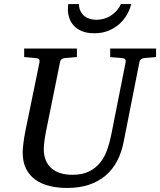

<svg xmlns="http://www.w3.org/2000/svg" viewBox="-20 -910 789 946"><path d="M690.9 -624Q682.1 -623 675.3 -618.4Q668.5 -613.8 667 -604L589.8 -213.9Q579.6 -159.7 557.1 -116.9Q534.7 -74.2 499.8 -44.7Q464.8 -15.1 417.7 0.5Q370.6 16.1 311 16.1Q264.6 16.1 224.9 6.6Q185.1 -2.9 155.3 -23.9Q125.5 -44.9 108.6 -78.1Q91.8 -111.3 91.8 -159.2Q91.8 -174.3 95 -201.7Q98.1 -229 105 -264.2L174.8 -604Q176.3 -612.3 172.4 -617.7Q168.5 -623 154.8 -624L99.1 -628.9V-670.9H358.9V-628.9L299.8 -624Q291 -623 284.2 -618.4Q277.3 -613.8 275.9 -604L207 -264.2Q201.2 -234.9 198.5 -211.7Q195.8 -188.5 195.8 -174.8Q195.8 -143.1 205.8 -119.6Q215.8 -96.2 234.1 -80.3Q252.4 -64.5 278.6 -56.6Q304.7 -48.8 336.9 -48.8Q385.7 -48.8 418.7 -65.2Q451.7 -81.5 473.6 -108.9Q495.6 -136.2 508.3 -172.6Q521 -209 528.8 -249L599.1 -604Q600.6 -612.3 596.7 -617.7Q592.8 -623 579.1 -624L522.9 -628.9V-670.9H749V-628.9ZM626.5 -890.1Q620.6 -864.7 606.2 -839.1Q591.8 -813.5 569.1 -792.7Q546.4 -772 515.4 -759Q484.4 -746.1 444.8 -746.1Q409.2 -746.1 384.3 -756.3Q359.4 -766.6 344 -783.2Q328.6 -799.8 321.5 -820.8Q314.5 -841.8 314.5 -863.3Q314.5 -869.1 314.9 -876Q315.4 -882.8 316.4 -890.1H368.7Q369.6 -868.2 377.7 -853.3Q385.7 -838.4 397.9 -829.3Q410.2 -820.3 425 -816.4Q439.9 -812.5 454.6 -812.5Q469.7 -812.5 487.1 -816.4Q504.4 -820.3 520.8 -829.6Q537.1 -838.9 551.5 -853.8Q565.9 -868.7 575.7 -890.1Z"/></svg>

Font: Charis SIL Afr
Style: Italic
Weight: 400
Italic angle: -11°
Foundry: SIL International
Version: Version 5.000